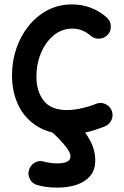

<svg xmlns="http://www.w3.org/2000/svg" viewBox="-20 -564 563 875"><path d="M471.7 -406.7Q457 -389.6 433.8 -387.9Q410.6 -386.2 393.6 -400.9Q356 -433.6 310.5 -433.6Q261.7 -433.6 224.6 -402.8Q187.5 -372.1 166.7 -322.3Q146 -272.5 146 -214.4Q146 -147.9 179.2 -105.2Q212.4 -62.5 284.2 -62.5Q317.9 -62.5 354.2 -71Q390.6 -79.6 421.4 -92.3Q443.4 -99.1 463.9 -88.1Q484.4 -77.1 490.7 -55.2Q497.1 -33.2 486.1 -13.2Q475.1 6.8 453.6 13.7Q411.1 30.3 372.8 39.1Q334.5 47.9 293 47.9Q210 47.9 152.1 12.9Q94.2 -22 64.5 -82.8Q34.7 -143.6 34.7 -220.7Q34.7 -284.7 54.4 -342.8Q74.2 -400.9 110.6 -446Q147 -491.2 197 -517.6Q247.1 -543.9 307.6 -543.9Q353.5 -543.9 393.3 -528.8Q433.1 -513.7 465.8 -484.9Q482.9 -470.2 484.9 -447Q486.8 -423.8 471.7 -406.7ZM203.6 -43.9Q217.8 -61.5 240.7 -64Q263.7 -66.4 281.7 -51.8Q306.2 -32.2 337.2 1.2Q368.2 34.7 391.1 77.4Q414.1 120.1 414.1 167.5Q414.1 211.9 389.9 239.3Q365.7 266.6 326.7 278.8Q287.6 291 242.7 291Q189.9 291 149.9 279.3Q127.9 273.4 116.7 252.9Q105.5 232.4 111.8 210.9Q118.2 189 138.4 177.2Q158.7 165.5 180.2 172.4Q189.9 175.3 206.8 178Q223.6 180.7 239.3 180.7Q301.3 180.7 301.3 148.9Q301.3 133.8 285.2 111.6Q269 89.4 248 67.9Q227.1 46.4 211.4 34.2Q193.8 20 191.7 -2.9Q189.5 -25.9 203.6 -43.9Z"/></svg>

Font: Mikhak SemiBold
Style: Regular
Weight: 600
Designer: Amin Abedi
Version: Version 3.3